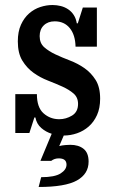

<svg xmlns="http://www.w3.org/2000/svg" viewBox="-20 -530 458 765"><path d="M144 176Q198 176 221.5 161Q245 146 245 126Q245 101 214 101Q197 101 184 111H141L186 3Q163 -4 144.5 -20Q126 -36 121 -62H117L97 0H41V-155H127Q127 -102 153.5 -78.5Q180 -55 216 -55Q243 -55 267 -69.5Q291 -84 291 -116Q291 -142 273 -157.5Q255 -173 228.5 -185Q202 -197 171 -209Q140 -221 113.5 -240Q87 -259 69 -288.5Q51 -318 51 -365Q51 -404 63.5 -431.5Q76 -459 96 -476.5Q116 -494 140.5 -502Q165 -510 189 -510Q206 -510 222 -506Q238 -502 251.5 -493Q265 -484 274 -470Q283 -456 286 -437H290L310 -500H366V-344H281Q280 -391 258 -418Q236 -445 198 -445Q171 -445 154.5 -429Q138 -413 138 -386Q138 -358 156 -342Q174 -326 200.5 -313.5Q227 -301 258.5 -289Q290 -277 316.5 -258.5Q343 -240 361 -211.5Q379 -183 379 -137Q379 -99 366.5 -71.5Q354 -44 333.5 -26Q313 -8 287 1Q261 10 234 10L216 52Q227 49 240 48Q253 47 260 47Q293 47 313 63Q333 79 333 114Q333 163 286.5 189Q240 215 134 215Z"/></svg>

Font: Hermeneus One
Style: Regular
Weight: 400
Designer: Rodrigo Fuenzalida, Pablo Impallari
Foundry: Pablo Impallari, Rodrigo Fuenzalida
Version: Version 1.002; ttfautohint (v0.93) -l 8 -r 50 -G 200 -x 14 -